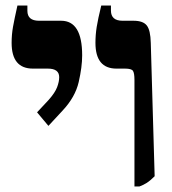

<svg xmlns="http://www.w3.org/2000/svg" viewBox="-20 -667 623 694"><path d="M466 7H484Q498 2 510.5 -6Q523 -14 539 -30L525 -512Q524 -558 510.5 -575Q497 -592 463 -592H423Q381 -592 381 -629V-647H346Q334 -598 329.5 -569.5Q325 -541 325 -512Q325 -419 401 -419H432Q455 -419 460.5 -411Q466 -403 466 -378ZM155 -212 206 -267Q252 -316 264.5 -370.5Q277 -425 277 -467Q277 -592 201 -592H121Q79 -592 79 -628V-647H43Q32 -598 27 -570Q22 -542 22 -512Q22 -419 99 -419H153Q194 -419 194 -388Q194 -372 186.5 -352Q179 -332 156 -306L114 -261Z"/></svg>

Font: Noto Serif Hebrew SemiCondensed Extra
Style: Regular
Weight: 800
Width: 4
Designer: Monotype Design Team
Foundry: Monotype Imaging Inc.
Version: Version 1.901